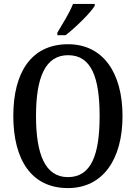

<svg xmlns="http://www.w3.org/2000/svg" viewBox="-20 -951 694 981"><path d="M273 -784V-771H315C367 -811 443 -886 464 -921V-931H353C336 -886 300 -830 273 -784ZM327 10C506 10 606 -137 606 -358C606 -580 506 -725 328 -725C139 -725 48 -580 48 -359C48 -137 139 10 327 10ZM327 -46C211 -46 164 -162 164 -358C164 -555 211 -669 328 -669C447 -669 489 -555 489 -358C489 -162 447 -46 327 -46Z"/></svg>

Font: Noto Serif Ethiopic Condensed Medium
Style: Regular
Weight: 500
Width: 3
Designer: Monotype Design Team
Foundry: Monotype Imaging Inc.
Version: Version 2.102